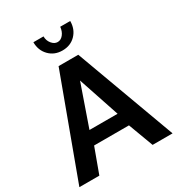

<svg xmlns="http://www.w3.org/2000/svg" viewBox="-211 -1049 1094 1183"><g transform="rotate(-30 336.0 -457.5)"><path d="M267 -710H407L668 0H526L460 -177H212L147 0H5ZM435 -274 337 -567 235 -274ZM337 -841Q360 -841 377 -862Q394 -883 397 -915H468Q468 -857 431.5 -819Q395 -781 337 -781Q280 -781 243 -819Q206 -857 206 -915H278Q278 -885 296 -863Q314 -841 337 -841Z"/></g></svg>

Font: Raleway Thin
Style: Bold
Weight: 700
Version: Version 4.026